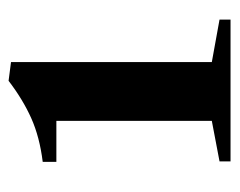

<svg xmlns="http://www.w3.org/2000/svg" viewBox="-74 -884 544 436"><g transform="rotate(-90 198.0 -666.0)"><path d="M49.5 -414.5V-439.5L141.5 -457V-810H48.5V-841Q105 -848 147.5 -867Q190 -886 232.5 -918.5L275 -913V-457L371.5 -439.5V-414.5Z"/></g></svg>

Font: Libre Caslon Text
Style: Regular
Weight: 400
Designer: Pablo Impallari, Rodrigo Fuenzalida, Katja Schimmel
Foundry: Pablo Impallari, Rodrigo Fuenzalida
Version: Version 2.000